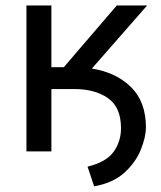

<svg xmlns="http://www.w3.org/2000/svg" viewBox="-20 -548 584 695"><path d="M508.3 -85.9Q507.8 -51.3 489.7 -6.1Q471.7 39.1 430.7 76.7Q389.6 114.3 320.8 126.5L296.9 55.2Q365.2 38.6 391.8 0.7Q418.5 -37.1 418 -85.9Q417.5 -160.2 370.6 -192.9Q323.7 -225.6 250 -225.6H166V0H75.7V-528.3H166V-304.7H210.9L402.8 -528.3H512.7L312.5 -299.8Q399.9 -286.1 454.1 -232.9Q508.3 -179.7 508.3 -85.9Z"/></svg>

Font: LXGW WenKai Screen R
Style: Regular
Weight: 400
Designer: Fontworks Inc.
Version: Version 1.235;May 31, 2022